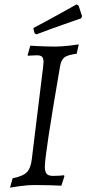

<svg xmlns="http://www.w3.org/2000/svg" viewBox="-20 -850 397 882"><path d="M256 -546Q186 -140 186 -85Q186 -61 194.5 -51.5Q203 -42 223 -42Q241 -42 255 -43Q269 -44 274 -45L276 -41L262 3Q249 2 212.5 1Q176 0 137 0Q107 0 72 5Q37 10 26 12L38 -31Q84 -40 102.5 -58Q121 -76 126 -118L178 -542Q180 -560 180 -565Q180 -583 173 -589.5Q166 -596 149 -596Q137 -596 124.5 -595Q112 -594 108 -594L107 -597L119 -640Q121 -640 161 -638Q201 -636 232 -636Q260 -636 295.5 -640Q331 -644 342 -646L332 -603Q291 -598 276 -586.5Q261 -575 256 -546ZM147 -692 139 -697 133 -721Q192 -752 253 -786Q314 -820 332 -830L341 -824L357 -776L353 -766Q336 -760 274.5 -738.5Q213 -717 147 -692Z"/></svg>

Font: Alegreya SC
Style: Italic
Weight: 400
Italic angle: -7°
Designer: Juan Pablo del Peral
Foundry: Huerta Tipografica
Version: Version 2.007; ttfautohint (v1.6)